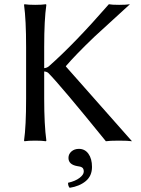

<svg xmlns="http://www.w3.org/2000/svg" viewBox="-20 -668 669 912"><path d="M355 39.1Q383.3 39.1 400.1 62.5Q417 85.9 417 125Q417 167.5 387.5 192.1Q357.9 216.8 311 224.1Q303.2 216.3 303.2 200.2Q337.9 192.4 357.9 177Q377.9 161.6 377.9 147Q377.9 133.3 370.4 127.9Q362.8 122.6 347.2 121.1Q305.2 113.8 305.2 82Q305.2 64 319.3 51.5Q333.5 39.1 355 39.1ZM104 -444.8Q104 -573.7 94.2 -645L96.2 -647.9Q114.3 -645 147 -645Q179.7 -645 198.2 -647.9L200.2 -645Q189.9 -575.2 189.9 -444.8V-344.2Q203.1 -345.7 211.9 -353Q332 -458.5 497.1 -647.9Q510.3 -645 545.9 -645Q581.1 -645 597.2 -647.9L428.7 -493.7Q339.4 -408.2 293 -354V-352.1L606.9 2.9Q587.9 0 544.9 0Q500 0 482.9 2.9Q265.6 -265.1 209 -321.8Q202.1 -327.6 189.9 -328.6V-200.2Q189.9 -75.2 200.2 0L198.2 2.9Q179.7 0 147 0Q114.3 0 96.2 2.9L94.2 0Q104 -67.9 104 -200.2Z"/></svg>

Font: Linux Biolinum G
Style: Regular
Weight: 400
Designer: Philipp H. Poll
Foundry: Philipp H. Poll
Version: Version 1.1.0 ; ttfautohint (v1.6)